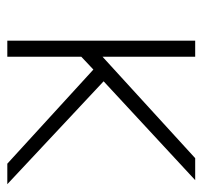

<svg xmlns="http://www.w3.org/2000/svg" viewBox="-34 -506 541 512"><g transform="rotate(90 236.0 -250.5)"><path d="M88.9 0V-501H131.8V-253.9L402.3 -501H460.9L197.3 -256.8L471.7 0H417L166 -229.5L131.8 -197.3V0Z"/></g></svg>

Font: Gothic A1 ExtraLight
Style: Regular
Weight: 275
Designer: HanYang I&C Co.,Ltd.
Foundry: HanYang I&C Co.,Ltd.
Version: Version 2.50